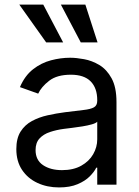

<svg xmlns="http://www.w3.org/2000/svg" viewBox="-20 -804 604 836"><path d="M237.2 12.1Q185.4 12.1 143.1 -7.5Q100.9 -27 76 -64.3Q51.1 -101.6 51.1 -154.8Q51.1 -201.7 69.6 -231Q88.1 -260.3 119 -277Q149.9 -293.7 187.3 -302Q224.8 -310.4 262.8 -315.3Q312.5 -321.7 343.6 -325.1Q374.6 -328.5 389 -336.6Q403.4 -344.8 403.4 -365.1V-367.9Q403.4 -420.5 374.8 -449.6Q346.2 -478.7 288.4 -478.7Q228.3 -478.7 194.2 -452.4Q160.2 -426.1 146.3 -396.3L66.8 -424.7Q88.1 -474.4 123.8 -502.3Q159.4 -530.2 201.9 -541.4Q244.3 -552.6 285.5 -552.6Q311.8 -552.6 346.1 -546.3Q380.3 -540.1 412.5 -521Q444.6 -501.8 465.9 -463.1Q487.2 -424.4 487.2 -359.4V0H403.4V-73.9H399.1Q390.6 -56.1 370.7 -36Q350.9 -16 317.8 -2Q284.8 12.1 237.2 12.1ZM250 -63.2Q299.7 -63.2 334 -82.6Q368.3 -101.9 385.8 -132.6Q403.4 -163.4 403.4 -197.4V-274.1Q398.1 -267.8 380.1 -262.6Q362.2 -257.5 339 -253.7Q315.7 -250 293.9 -247.3Q272 -244.7 258.5 -242.9Q225.9 -238.6 197.6 -229.2Q169.4 -219.8 152.2 -201.2Q134.9 -182.5 134.9 -150.6Q134.9 -106.9 167.4 -85Q199.9 -63.2 250 -63.2ZM331.7 -619.3 245 -784.1H351.6L404.8 -619.3ZM181.1 -619.3 63.9 -784.1H168.3L255 -619.3Z"/></svg>

Font: Inter Alia
Style: Regular
Weight: 400
Designer: Rasmus Andersson (Latin, Greek, Cyrillic etc.) and Evan from Shavian.info (Shavian, old style figures)
Foundry: Shavian.info
Version: Version 0.001;git-37ab20767